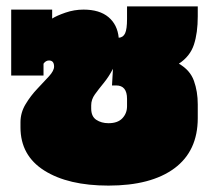

<svg xmlns="http://www.w3.org/2000/svg" viewBox="-20 -570 673 600"><path d="M319 10Q193 10 118.5 -37Q44 -84 44 -172V-188Q44 -218 60 -244.5Q76 -271 96.5 -292.5Q117 -314 133 -331.5Q149 -349 149 -362Q149 -381 133 -381Q123 -381 116 -371V-334H15V-540H143V-512Q157 -521 184.5 -530.5Q212 -540 241 -540Q291 -540 319 -516.5Q347 -493 351 -452Q365 -453 371 -466Q377 -479 377 -511V-550H598V-519Q598 -467 586 -430.5Q574 -394 539 -371Q574 -351 586 -317.5Q598 -284 598 -244V-201Q598 -98 525 -44Q452 10 319 10ZM319 -185Q348 -185 362.5 -200.5Q377 -216 377 -238V-261Q377 -303 343 -303H330L333 -355Q320 -330 304 -310.5Q288 -291 276.5 -275Q265 -259 265 -241V-231Q265 -206 281 -195.5Q297 -185 319 -185Z"/></svg>

Font: Kanit Black
Style: Regular
Weight: 900
Designer: Katatrad Team
Foundry: CadsonDemak
Version: Version 2.000; ttfautohint (v1.8.3)